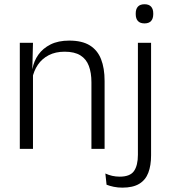

<svg xmlns="http://www.w3.org/2000/svg" viewBox="-20 -684 786 882"><path d="M400 0V-306Q400 -349.5 388.2 -381Q376.5 -412.5 349.5 -429.5Q322.5 -446.5 277 -446.5Q235 -446.5 204 -430.5Q173 -414.5 154 -386.5Q135 -358.5 128 -322.5L115.5 -367.5H129Q135.5 -403.5 156.2 -432.8Q177 -462 212.2 -479.8Q247.5 -497.5 298 -497.5Q357 -497.5 392.5 -475.5Q428 -453.5 444.2 -412.2Q460.5 -371 460.5 -312V0ZM71 0V-487.5H131.5L128.5 -367L131.5 -364V0ZM613.5 -45V-487.5H674V-45ZM644 -576.5Q623.5 -576.5 613.5 -587.5Q603.5 -598.5 603.5 -619V-622.5Q603.5 -642.5 613.5 -653.5Q623.5 -664.5 644 -664.5Q664 -664.5 674 -653.5Q684 -642.5 684 -622.5V-619Q684 -598.5 674 -587.5Q664 -576.5 644 -576.5ZM542 178Q521 178 502 174Q483 170 469.5 164.5L464 113Q479 120 495.5 123.8Q512 127.5 530 127.5Q577.5 127.5 595.5 101.8Q613.5 76 613.5 27V-143.5H674V30Q674 76.5 661.2 109.8Q648.5 143 619.5 160.5Q590.5 178 542 178Z"/></svg>

Font: Anek Latin Medium Light
Style: Regular
Weight: 300
Version: Version 1.003